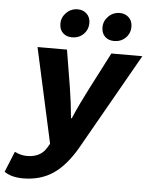

<svg xmlns="http://www.w3.org/2000/svg" viewBox="-110 -763 781 1000"><g transform="rotate(5 281.0 -263.0)"><path d="M48 188Q-13 188 -50 162L-6 54Q26 70 58 70Q129 70 160 18L173 -4L64 -500H218L250 -306Q262 -232 270 -146H274Q308 -225 350 -306L450 -500H612L328 0Q272 98 205.5 143Q139 188 48 188ZM238 -566Q209 -566 190.5 -583.5Q172 -601 172 -632Q172 -665 196.5 -689.5Q221 -714 256 -714Q284 -714 303 -696Q322 -678 322 -648Q322 -613 298 -589.5Q274 -566 238 -566ZM458 -566Q429 -566 410.5 -583.5Q392 -601 392 -632Q392 -665 416.5 -689.5Q441 -714 476 -714Q504 -714 523 -696Q542 -678 542 -648Q542 -613 518 -589.5Q494 -566 458 -566Z"/></g></svg>

Font: TypoPRO Source Code Pro
Style: Italic
Weight: 900
Italic angle: -11°
Monospace: yes
Designer: Paul D. Hunt, Teo Tuominen
Foundry: Adobe Systems Incorporated
Version: Version 1.030;PS 1.0;hotconv 1.0.84;makeotf.lib2.5.63406